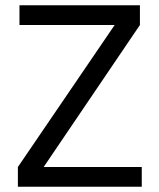

<svg xmlns="http://www.w3.org/2000/svg" viewBox="-20 -710 606 730"><path d="M519 -75V0H48V-75L416 -615H54V-690H512V-615L146 -75Z"/></svg>

Font: Exo 2.0
Style: Regular
Weight: 400
Designer: Natanael Gama
Version: Version 1.001;PS 001.001;hotconv 1.0.70;makeotf.lib2.5.58329